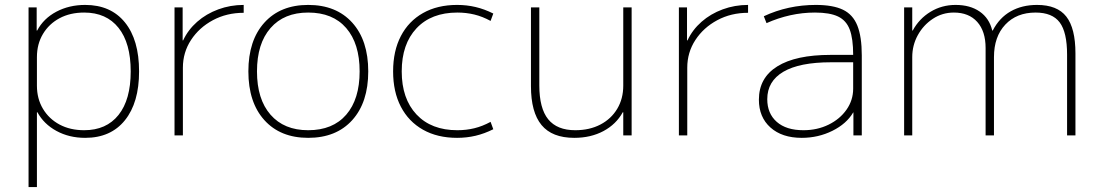

<svg xmlns="http://www.w3.org/2000/svg" viewBox="-20 -550 4465 780"><path d="M326 -530Q430 -530 487.5 -459Q545 -388 545 -260Q545 -133 487.5 -61.5Q430 10 326 10Q261 10 209.5 -18Q158 -46 132 -94H130V210H96V-520H129V-426H131Q157 -475 209 -502.5Q261 -530 326 -530ZM322 -499Q265 -499 222 -476Q179 -453 154.5 -412Q130 -371 130 -318V-202Q130 -149 154.5 -108Q179 -67 222 -44Q265 -21 322 -21Q412 -21 461.5 -83Q511 -145 511 -260Q511 -375 461.5 -437Q412 -499 322 -499Z M689 0V-520H722V-386H724Q744 -429 781 -461.5Q818 -494 867 -512Q916 -530 970 -530V-498Q901 -498 845 -468Q789 -438 756 -387.5Q723 -337 723 -275V0Z M1232 10Q1119 10 1054 -62Q989 -134 989 -260Q989 -386 1054 -458Q1119 -530 1232 -530Q1346 -530 1411 -458Q1476 -386 1476 -260Q1476 -134 1411 -62Q1346 10 1232 10ZM1232 -21Q1332 -21 1386.5 -84Q1441 -147 1441 -260Q1441 -373 1386.5 -436Q1332 -499 1232 -499Q1134 -499 1079 -436Q1024 -373 1024 -260Q1024 -147 1079 -84Q1134 -21 1232 -21Z M1837 10Q1757 10 1698.5 -23Q1640 -56 1608.5 -116.5Q1577 -177 1577 -260Q1577 -343 1608.5 -403.5Q1640 -464 1698.5 -497Q1757 -530 1837 -530Q1876 -530 1912 -521.5Q1948 -513 1984 -495L1973 -465Q1940 -483 1907 -491Q1874 -499 1838 -499Q1732 -499 1672 -435Q1612 -371 1612 -260Q1612 -149 1672 -85Q1732 -21 1838 -21Q1874 -21 1907 -29Q1940 -37 1973 -55L1984 -25Q1948 -7 1912 1.5Q1876 10 1837 10Z M2313 10Q2223 10 2180 -42Q2137 -94 2137 -200V-520H2171V-203Q2171 -110 2207 -65.5Q2243 -21 2317 -21Q2375 -21 2419 -44Q2463 -67 2487.5 -108Q2512 -149 2512 -202V-520H2546V0H2512V-94H2510Q2483 -45 2431.5 -17.5Q2380 10 2313 10Z M2738 0V-520H2771V-386H2773Q2793 -429 2830 -461.5Q2867 -494 2916 -512Q2965 -530 3019 -530V-498Q2950 -498 2894 -468Q2838 -438 2805 -387.5Q2772 -337 2772 -275V0Z M3237 10Q3157 10 3110 -32Q3063 -74 3063 -145Q3063 -234 3138 -280.5Q3213 -327 3354 -327H3446Q3446 -393 3432 -430Q3418 -467 3384.5 -483Q3351 -499 3291 -499Q3240 -499 3190.5 -488Q3141 -477 3094 -456L3083 -484Q3132 -507 3185 -518.5Q3238 -530 3294 -530Q3364 -530 3404.5 -510.5Q3445 -491 3463 -446Q3481 -401 3481 -325V0H3447V-93H3446Q3419 -47 3361.5 -18.5Q3304 10 3237 10ZM3244 -21Q3300 -21 3346 -43.5Q3392 -66 3419 -104.5Q3446 -143 3446 -190V-297H3356Q3228 -297 3162.5 -258.5Q3097 -220 3097 -147Q3097 -89 3135.5 -55Q3174 -21 3244 -21Z M3653 0V-520H3686V-426H3688Q3714 -474 3760 -502Q3806 -530 3862 -530Q3921 -530 3960 -503Q3999 -476 4011 -426H4013Q4040 -478 4086 -504Q4132 -530 4193 -530Q4275 -530 4312 -482.5Q4349 -435 4349 -333V0H4315V-328Q4315 -419 4285 -459Q4255 -499 4187 -499Q4110 -499 4064 -450Q4018 -401 4018 -318V0H3984V-355Q3984 -423 3950 -461Q3916 -499 3855 -499Q3808 -499 3769.5 -473.5Q3731 -448 3708.5 -407Q3686 -366 3686 -318V0Z"/></svg>

Font: M PLUS 1 ExtraLight
Style: Regular
Weight: 250
Version: Version 1.001